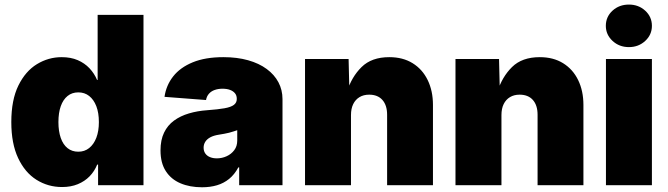

<svg xmlns="http://www.w3.org/2000/svg" viewBox="-20 -791 2852 820"><path d="M245.1 7.8Q185.1 7.8 135.7 -23.2Q86.4 -54.2 57.4 -116Q28.3 -177.7 28.3 -269.5Q28.3 -364.3 58.6 -425.8Q88.9 -487.3 137.9 -517.1Q187 -546.9 243.2 -546.9Q282.2 -546.9 311.8 -534.2Q341.3 -521.5 362.1 -499.5Q382.8 -477.5 394.5 -449.7H397V-727.5H592.8V0H398.9V-87.9H395Q383.3 -59.1 362.5 -37.8Q341.8 -16.6 312.3 -4.4Q282.7 7.8 245.1 7.8ZM314.5 -143.1Q341.3 -143.1 360.8 -158.7Q380.4 -174.3 391.4 -202.6Q402.3 -231 402.3 -269.5Q402.3 -309.1 391.4 -337.4Q380.4 -365.7 360.8 -381.1Q341.3 -396.5 314.5 -396.5Q287.6 -396.5 268.6 -381.1Q249.5 -365.7 239.5 -337.4Q229.5 -309.1 229.5 -269.5Q229.5 -230.5 239.5 -201.9Q249.5 -173.3 268.6 -158.2Q287.6 -143.1 314.5 -143.1Z M842.8 8.8Q790.5 8.8 750.5 -8.3Q710.4 -25.4 688 -60.3Q665.5 -95.2 665.5 -148.4Q665.5 -193.4 680.7 -224.6Q695.8 -255.9 723.1 -275.9Q750.5 -295.9 786.9 -306.6Q823.2 -317.4 865.2 -320.3Q911.1 -323.7 938.7 -328.6Q966.3 -333.5 978.8 -343Q991.2 -352.5 991.2 -367.7V-369.6Q991.2 -383.3 983.6 -392.6Q976.1 -401.9 962.6 -407Q949.2 -412.1 930.2 -412.1Q911.6 -412.1 896.7 -406.7Q881.8 -401.4 872.3 -390.6Q862.8 -379.9 859.9 -363.8L682.6 -377.4Q689.5 -426.3 719.5 -464.6Q749.5 -502.9 803.2 -524.9Q856.9 -546.9 934.1 -546.9Q992.7 -546.9 1039.6 -533.7Q1086.4 -520.5 1119.1 -496.3Q1151.9 -472.2 1169.2 -439.5Q1186.5 -406.7 1186.5 -367.7V0H1001.5V-76.2H998Q981.4 -45.4 958.5 -26.9Q935.5 -8.3 906.7 0.2Q877.9 8.8 842.8 8.8ZM906.2 -114.7Q928.2 -114.7 948 -123.8Q967.8 -132.8 980.5 -149.7Q993.2 -166.5 993.2 -190.9V-234.9Q985.4 -232.4 976.8 -229.5Q968.3 -226.6 958.3 -224.1Q948.2 -221.7 937.7 -219.7Q927.2 -217.8 915 -215.8Q892.6 -212.4 878.2 -204.6Q863.8 -196.8 856.7 -185.5Q849.6 -174.3 849.6 -160.2Q849.6 -145.5 856.9 -135.3Q864.3 -125 877 -119.9Q889.6 -114.7 906.2 -114.7Z M1479 -299.3V0H1282.7V-539.1H1468.8L1472.2 -398.9H1461.9Q1481.4 -462.4 1524.2 -504.6Q1566.9 -546.9 1642.6 -546.9Q1700.7 -546.9 1742.4 -521Q1784.2 -495.1 1806.6 -449Q1829.1 -402.8 1829.1 -342.8V0H1633.3V-300.8Q1633.3 -341.3 1613.3 -364Q1593.3 -386.7 1556.6 -386.7Q1532.7 -386.7 1515.4 -376.2Q1498 -365.7 1488.5 -346.4Q1479 -327.1 1479 -299.3Z M2121.6 -299.3V0H1925.3V-539.1H2111.3L2114.7 -398.9H2104.5Q2124 -462.4 2166.7 -504.6Q2209.5 -546.9 2285.2 -546.9Q2343.3 -546.9 2385 -521Q2426.8 -495.1 2449.2 -449Q2471.7 -402.8 2471.7 -342.8V0H2275.9V-300.8Q2275.9 -341.3 2255.9 -364Q2235.8 -386.7 2199.2 -386.7Q2175.3 -386.7 2158 -376.2Q2140.6 -365.7 2131.1 -346.4Q2121.6 -327.1 2121.6 -299.3Z M2567.9 0V-539.1H2764.2V0ZM2666 -589.8Q2624.5 -589.8 2595.9 -616.5Q2567.4 -643.1 2567.4 -680.7Q2567.4 -719.2 2595.9 -745.4Q2624.5 -771.5 2666 -771.5Q2707 -771.5 2735.6 -745.4Q2764.2 -719.2 2764.2 -680.7Q2764.2 -642.6 2735.6 -616.2Q2707 -589.8 2666 -589.8Z"/></svg>

Font: Inter 18pt Black
Style: Regular
Weight: 900
Designer: Rasmus Andersson
Foundry: rsms
Version: Version 4.001;git-66647c0bb